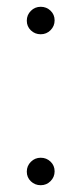

<svg xmlns="http://www.w3.org/2000/svg" viewBox="-20 -542 240 566"><path d="M59 -481Q59 -498 71 -510Q83 -522 100 -522Q117 -522 129 -510.5Q141 -499 141 -482Q141 -465 129 -453Q117 -441 100 -441Q83 -441 71 -452.5Q59 -464 59 -481ZM59 -36Q59 -53 71 -65Q83 -77 100 -77Q117 -77 129 -65.5Q141 -54 141 -37Q141 -20 129 -8Q117 4 100 4Q83 4 71 -7.5Q59 -19 59 -36Z"/></svg>

Font: Idrija Light
Style: Regular
Weight: 300
Designer: Julieta Ulanovsky
Foundry: Julieta Ulanovsky
Version: Version 7.200